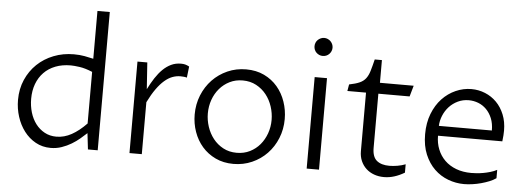

<svg xmlns="http://www.w3.org/2000/svg" viewBox="-51 -927 2963 1082"><g transform="rotate(5 1431.0 -386.0)"><path d="M460 -437.5Q418.9 -454.6 387.2 -459Q355.5 -463.4 337.4 -463.4Q289.1 -463.4 250.7 -448.5Q212.4 -433.6 185.8 -406.2Q159.2 -378.9 145 -340.8Q130.9 -302.7 130.9 -256.8Q130.9 -216.3 141.8 -179.7Q152.8 -143.1 173.6 -115.7Q194.3 -88.4 223.9 -72.3Q253.4 -56.2 290.5 -56.2Q335 -56.2 376.7 -79.3Q418.5 -102.5 460 -145.5ZM460 -782.2H529.8V0H474.6L463.9 -91.3Q447.8 -76.2 427 -58.6Q406.2 -41 381.1 -25.9Q356 -10.7 326.4 -0.5Q296.9 9.8 264.2 9.8Q216.8 9.8 178.7 -11.5Q140.6 -32.7 113.8 -68.1Q86.9 -103.5 72.3 -149.2Q57.6 -194.8 57.6 -244.1Q57.6 -306.2 80.3 -358.2Q103 -410.2 142.3 -447.8Q181.6 -485.4 234.9 -506.3Q288.1 -527.3 349.6 -527.3Q382.3 -527.3 410.2 -522.2Q438 -517.1 460 -511.7Z M709.5 -517.6H765.1L775.4 -367.2Q793 -402.3 812 -431.6Q831.1 -460.9 852.8 -482.2Q874.5 -503.4 899.7 -515.4Q924.8 -527.3 955.1 -527.3Q968.3 -527.3 978.8 -524.7Q989.3 -522 1002 -515.1L994.6 -451.7Q988.3 -454.1 977.5 -455.1Q966.8 -456.1 958 -456.1Q935.1 -456.1 912.8 -447.8Q890.6 -439.5 868.4 -420.4Q846.2 -401.4 824 -370.4Q801.8 -339.4 779.3 -293.9V0H709.5Z M1297.9 9.8Q1241.2 9.8 1196.5 -11.5Q1151.9 -32.7 1120.8 -68.4Q1089.8 -104 1073.2 -150.9Q1056.6 -197.8 1056.6 -249Q1056.6 -307.1 1077.1 -357.9Q1097.7 -408.7 1133.8 -446.3Q1169.9 -483.9 1218.8 -505.6Q1267.6 -527.3 1324.2 -527.3Q1381.3 -527.3 1426 -505.9Q1470.7 -484.4 1501.5 -448.2Q1532.2 -412.1 1548.3 -365Q1564.5 -317.9 1564.5 -267.1Q1564.5 -209 1543.9 -158.4Q1523.4 -107.9 1487.5 -70.6Q1451.7 -33.2 1402.8 -11.7Q1354 9.8 1297.9 9.8ZM1311 -54.2Q1352.1 -54.2 1385.3 -70.8Q1418.5 -87.4 1441.9 -115.2Q1465.3 -143.1 1478.3 -179.4Q1491.2 -215.8 1491.2 -255.4Q1491.2 -293.9 1479 -331.3Q1466.8 -368.7 1443.6 -397.9Q1420.4 -427.2 1386.7 -445.3Q1353 -463.4 1310.1 -463.4Q1269.5 -463.4 1236.6 -447Q1203.6 -430.7 1179.7 -402.8Q1155.8 -375 1142.8 -338.4Q1129.9 -301.8 1129.9 -261.7Q1129.9 -223.6 1142.1 -186.5Q1154.3 -149.4 1177.5 -119.9Q1200.7 -90.3 1234.4 -72.3Q1268.1 -54.2 1311 -54.2Z M1711.9 -517.6H1781.7V0H1711.9ZM1695.8 -690.9Q1695.8 -701.7 1699.7 -710.9Q1703.6 -720.2 1710.7 -727.1Q1717.8 -733.9 1727.1 -738Q1736.3 -742.2 1746.6 -742.2Q1757.3 -742.2 1766.6 -738Q1775.9 -733.9 1782.7 -727.1Q1789.6 -720.2 1793.7 -710.9Q1797.9 -701.7 1797.9 -690.9Q1797.9 -680.2 1793.7 -670.9Q1789.6 -661.6 1782.7 -654.8Q1775.9 -647.9 1766.6 -644Q1757.3 -640.1 1746.6 -640.1Q1736.3 -640.1 1727.1 -644Q1717.8 -647.9 1710.7 -654.8Q1703.6 -661.6 1699.7 -670.9Q1695.8 -680.2 1695.8 -690.9Z M2007.8 -455.6H1902.3L1908.7 -493.2Q1945.8 -500.5 1967.5 -510.3Q1989.3 -520 2002.2 -536.9Q2015.1 -553.7 2022.9 -579.8Q2030.8 -606 2040.5 -646H2081.1V-517.6H2272L2254.4 -455.6H2077.6V-149.4Q2077.6 -98.1 2103.3 -77.1Q2128.9 -56.2 2174.3 -56.2Q2195.3 -56.2 2220 -60.3Q2244.6 -64.5 2265.6 -72.8V-25.4Q2236.8 -8.3 2208 0.7Q2179.2 9.8 2149.4 9.8Q2119.6 9.8 2093.8 0.5Q2067.9 -8.8 2048.8 -26.4Q2029.8 -43.9 2018.8 -68.8Q2007.8 -93.8 2007.8 -124.5Z M2782.2 -39.1Q2766.1 -27.8 2744.4 -19Q2722.7 -10.3 2698.5 -3.7Q2674.3 2.9 2649.4 6.3Q2624.5 9.8 2602.5 9.8Q2556.2 9.8 2512.5 -6.6Q2468.8 -22.9 2434.8 -55.7Q2400.9 -88.4 2380.4 -137.2Q2359.9 -186 2359.9 -251.5Q2359.9 -315.9 2379.9 -367.2Q2399.9 -418.5 2433.3 -453.9Q2466.8 -489.3 2509.8 -508.3Q2552.7 -527.3 2598.1 -527.3Q2639.2 -527.3 2676 -512.2Q2712.9 -497.1 2740.7 -469Q2768.6 -440.9 2784.9 -400.6Q2801.3 -360.4 2801.3 -310.1Q2801.3 -299.8 2800.3 -283Q2799.3 -266.1 2796.9 -249H2433.1Q2433.1 -207 2447.3 -171.9Q2461.4 -136.7 2487.8 -110.8Q2514.2 -85 2552.2 -70.6Q2590.3 -56.2 2638.2 -56.2Q2650.4 -56.2 2667.7 -57.4Q2685.1 -58.6 2704.6 -62Q2724.1 -65.4 2744.4 -71.3Q2764.6 -77.1 2782.2 -86.4ZM2732.9 -304.7Q2732.9 -344.2 2720.7 -373.8Q2708.5 -403.3 2688.5 -423.3Q2668.5 -443.4 2642.6 -453.4Q2616.7 -463.4 2588.9 -463.4Q2555.2 -463.4 2526.9 -449.7Q2498.5 -436 2478 -413.6Q2457.5 -391.1 2445.8 -362.5Q2434.1 -334 2433.1 -304.7Z"/></g></svg>

Font: Proza Libre
Style: Light
Weight: 300
Designer: Jasper de Waard
Foundry: Jasper de Waard
Version: Version 1.000; ttfautohint (v1.4.1.8-43bc)